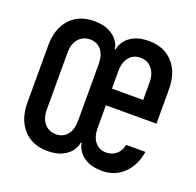

<svg xmlns="http://www.w3.org/2000/svg" viewBox="-105 -671 810 792"><g transform="rotate(20 300.0 -275.0)"><path d="M180 10Q113 10 74 -33.5Q35 -77 35 -150V-400Q35 -474 74 -517Q113 -560 180 -560Q220 -560 245.5 -547Q271 -534 284 -515.5Q297 -497 298 -480H302Q304 -497 316.5 -515.5Q329 -534 354.5 -547Q380 -560 420 -560Q487 -560 526 -517Q565 -474 565 -400V-250H343V-150Q343 -112 361 -89.5Q379 -67 410 -67Q436 -67 454.5 -83Q473 -99 477 -125H562Q552 -63 514 -26.5Q476 10 420 10Q380 10 354.5 -3Q329 -16 316.5 -34.5Q304 -53 302 -70H298Q297 -53 284 -34.5Q271 -16 245.5 -3Q220 10 180 10ZM190 -67Q221 -67 239 -89.5Q257 -112 257 -150V-400Q257 -438 239 -460.5Q221 -483 190 -483Q158 -483 139 -460.5Q120 -438 120 -400V-150Q120 -112 139 -89.5Q158 -67 190 -67ZM343 -323H480V-400Q480 -438 461 -460.5Q442 -483 410 -483Q379 -483 361 -460.5Q343 -438 343 -400Z"/></g></svg>

Font: JetBrainsMono NFM
Style: Regular
Weight: 400
Monospace: yes
Designer: Philipp Nurullin, Konstantin Bulenkov
Foundry: JetBrains
Version: Version 2.304; ttfautohint (v1.8.4.7-5d5b);Nerd Fonts 3.3.0